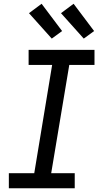

<svg xmlns="http://www.w3.org/2000/svg" viewBox="-20 -1000 540 1020"><path d="M27 0V-80H162L257 -655H132V-735H482V-655H348L252 -80H377V0ZM425 -795 304 -930 371 -980 480 -835ZM255 -795 134 -930 201 -980 310 -835Z"/></svg>

Font: Iosevka SS04 Medium
Style: Italic
Weight: 500
Italic angle: -9°
Monospace: yes
Designer: Belleve Invis
Foundry: Belleve Invis
Version: Version 19.0.0; ttfautohint (v1.8.4)